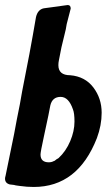

<svg xmlns="http://www.w3.org/2000/svg" viewBox="-56 -746 439 763"><path d="M78 -3Q51 -3 23 -7Q18 -8 12 -8.5Q6 -9 0 -11L-17 -13Q-36 -18 -36 -36Q-36 -41 -34 -47L0 -213Q11 -274 23 -332L32 -383Q62 -531 87 -678Q94 -708 118 -713L213 -726Q225 -726 225 -712L209 -650Q206 -629 201 -611Q187 -558 178 -506Q176 -497 176 -487Q176 -447 223 -447Q282 -442 315 -398.5Q348 -355 348 -298Q348 -248 329 -197Q253 -3 78 -3ZM138 -101Q149 -101 158 -106L161 -107Q169 -114 177 -118Q206 -145 223 -185Q240 -225 240 -263Q240 -296 234 -311Q217 -361 185 -361Q152 -361 144 -327Q140 -306 136 -286Q132 -266 118.5 -204Q105 -142 105 -132Q105 -101 138 -101Z"/></svg>

Font: Bangerz
Style: Regular
Weight: 400
Designer: vernon adams
Foundry: Vernon Adams
Version: Version 2.10;February 7, 2025;FontCreator 13.0.0.2683 64-bit